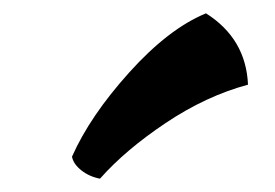

<svg xmlns="http://www.w3.org/2000/svg" viewBox="-20 -887 412 288"><path d="M88 -652Q115 -713 174 -778.5Q233 -844 289 -867Q349 -829 352 -760Q289 -743 228.5 -702.5Q168 -662 130 -619Q114 -622 102 -631.5Q90 -641 88 -652Z"/></svg>

Font: Merienda One
Style: Regular
Weight: 400
Designer: Eduardo Rodriguez Tunni
Foundry: Eduardo Rodriguez Tunni
Version: Version 1.001